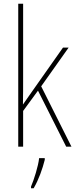

<svg xmlns="http://www.w3.org/2000/svg" viewBox="-20 -780 403 1021"><path d="M103 -368V-760H77V0H103V-190L182 -298L332 0H360L199 -321L345 -527H315L141 -280C126 -259 118 -247 102 -224C103 -275 103 -316 103 -368ZM218 70V61H188C184 102 160 178 145 212V221H159C186 175 206 118 218 70Z"/></svg>

Font: Noto Sans Armenian Condensed Thin
Style: Regular
Weight: 100
Width: 3
Designer: Monotype Design Team
Foundry: Monotype Imaging Inc.
Version: Version 2.008